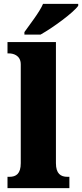

<svg xmlns="http://www.w3.org/2000/svg" viewBox="-20 -979 427 999"><path d="M107 -812V-799H191C257 -836 363 -914 387 -949V-959H204C185 -914 134 -851 107 -812ZM19 0H341V-59H331C296 -59 271 -75 271 -130V-760H19V-701H29C44 -701 88 -694 88 -644V-130C88 -75 64 -59 29 -59H19Z"/></svg>

Font: Noto Serif Bengali SemiCondensed Black
Style: Regular
Weight: 900
Width: 4
Designer: Juan Bruce, Universal Thirst, Indian Type Foundry and the Monotype Design Team.
Foundry: Monotype Imaging Inc.
Version: Version 2.003